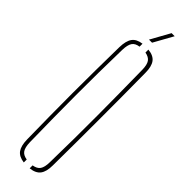

<svg xmlns="http://www.w3.org/2000/svg" viewBox="-320 -930 924 924"><g transform="rotate(45 142.0 -467.5)"><path d="M122 4Q86.5 -0.5 71.2 -21.5Q56 -42.5 55 -85Q53.5 -169.5 52.8 -246.8Q52 -324 52 -399.5Q52 -475 52.8 -552.2Q53.5 -629.5 55 -714Q56 -757 71.2 -778.2Q86.5 -799.5 122 -804V-784Q96 -780.5 85.5 -764.5Q75 -748.5 74 -714Q72 -631.5 71.2 -555Q70.5 -478.5 70.5 -403Q70.5 -327.5 71.5 -249.2Q72.5 -171 74 -85Q75 -51.5 85.5 -35.8Q96 -20 122 -16ZM162 4V-16Q188 -20 198.8 -35.8Q209.5 -51.5 210 -85Q212 -171 212.5 -249.2Q213 -327.5 213 -403Q213 -478.5 212 -555Q211 -631.5 210 -714Q209.5 -748.5 198.5 -764Q187.5 -779.5 162 -784V-804Q199 -800.5 215 -779Q231 -757.5 231 -714Q232 -629.5 232.2 -552.2Q232.5 -475 232.5 -399.5Q232.5 -324 232.2 -246.8Q232 -169.5 231 -85Q231 -42.5 215 -21.2Q199 0 162 4ZM130 -840 185 -939H206L151 -840Z"/></g></svg>

Font: Big Shoulders Stencil Thin
Style: Regular
Weight: 100
Designer: Patric King
Foundry: XO Type Co
Version: Version 2.001